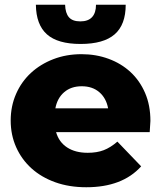

<svg xmlns="http://www.w3.org/2000/svg" viewBox="-20 -779 689 808"><path d="M610 -223H216Q228 -181 262.5 -158.5Q297 -136 349 -136Q388 -136 416.5 -147Q445 -158 474 -183L574 -79Q495 9 343 9Q271 9 212.5 -12Q154 -33 112.5 -70.5Q71 -108 48 -159.5Q25 -211 25 -272Q25 -332 47.5 -383.5Q70 -435 110 -472Q150 -509 204.5 -530Q259 -551 323 -551Q384 -551 437 -531.5Q490 -512 529 -476Q568 -440 590.5 -388Q613 -336 613 -270Q613 -268 610 -223ZM213 -323H435Q427 -366 398 -391Q369 -416 324 -416Q279 -416 250 -391Q221 -366 213 -323ZM131 -759H254Q255 -724 270 -706.5Q285 -689 318 -689Q351 -689 367.5 -707Q384 -725 384 -759H509Q509 -675 462.5 -634.5Q416 -594 319 -594Q223 -594 177.5 -634.5Q132 -675 131 -759Z"/></svg>

Font: CMG Sans ExtraBold
Style: Regular
Weight: 800
Designer: Julieta Ulanovsky
Foundry: Julieta Ulanovsky
Version: Version 7.200